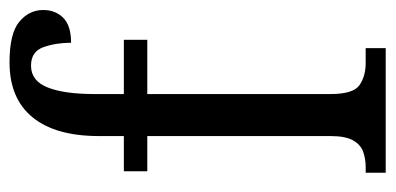

<svg xmlns="http://www.w3.org/2000/svg" viewBox="-228 -582 810 393"><g transform="rotate(-90 176.5 -385.0)"><path d="M20 0V-41H32Q48 -41 62.5 -46Q77 -51 86 -66.5Q95 -82 95 -113V-488H23V-536H95V-587Q95 -676 133.5 -723Q172 -770 246 -770Q305 -770 329 -750Q353 -730 353 -701Q353 -676 337 -660Q321 -644 286 -644Q286 -675 277 -700.5Q268 -726 239 -726Q208 -726 194.5 -692Q181 -658 181 -596V-536H292V-488H181V-113Q181 -66 199.5 -53.5Q218 -41 244 -41H275V0Z"/></g></svg>

Font: Noto Serif Myanmar ExtraCondensed
Style: Regular
Weight: 400
Width: 2
Designer: Ben Mitchell and the Monotype Design Team
Foundry: Monotype Imaging Inc.
Version: Version 2.106; ttfautohint (v1.8.4.7-5d5b)